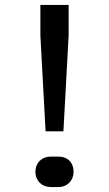

<svg xmlns="http://www.w3.org/2000/svg" viewBox="-20 -750 440 775"><path d="M236 -220 257 -606V-730H143V-606L164 -220ZM215 5C252 5 277 -21 277 -57C277 -93 254 -118 215 -118H185C149 -118 123 -93 123 -57C123 -20 149 5 185 5Z"/></svg>

Font: Tekne LDO Medium
Style: Regular
Weight: 500
Monospace: yes
Designer: Alessio Laiso, Mario Rullo, Paolo Rosset
Foundry: Alessio Laiso
Version: Version 1.000;hotconv 1.0.109;makeotfexe 2.5.65596